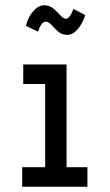

<svg xmlns="http://www.w3.org/2000/svg" viewBox="-20 -707 415 727"><path d="M64 0V-74H151V-389H68V-463H232V-74H311V0ZM258 -673 303 -650Q291 -615 273 -595Q255 -575 235 -575Q214 -575 200 -587.5Q186 -600 175 -612.5Q164 -625 154 -625Q144 -625 136.5 -614Q129 -603 124 -587L78 -609Q87 -644 106.5 -665.5Q126 -687 147 -687Q168 -687 183 -674Q198 -661 209 -648.5Q220 -636 230 -636Q244 -636 258 -673Z"/></svg>

Font: Inconsolata Condensed SemiBold
Style: Regular
Weight: 600
Width: 3
Monospace: yes
Designer: Raph Levien, Cyreal, Brenton Simpson
Foundry: Raph Levien, Cyreal, Google
Version: Version 3.100; ttfautohint (v1.8.4.7-5d5b)